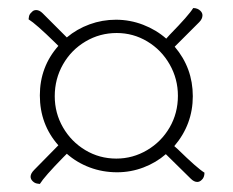

<svg xmlns="http://www.w3.org/2000/svg" viewBox="-20 -611 580 477"><path d="M488 -182Q488 -170 481 -164Q476 -159 470 -159Q462 -159 454 -167L392 -228Q368 -207 336.5 -195Q305 -183 271 -183Q235 -183 203 -195Q171 -207 146 -229L137 -220Q90 -172 79 -154Q78 -154 72 -155Q66 -156 61 -161Q56 -166 56 -172Q56 -180 65 -189L125 -250Q79 -302 79 -374Q79 -445 125 -497L117 -505Q69 -552 51 -563Q51 -564 52 -570Q53 -576 59 -581Q63 -586 70 -586Q78 -586 86 -578L146 -518Q171 -539 202.5 -550.5Q234 -562 268 -562Q303 -562 335.5 -549.5Q368 -537 393 -515L402 -525Q449 -573 460 -591Q471 -591 478 -584Q483 -579 483 -573Q483 -564 475 -556L414 -495Q459 -442 459 -372Q459 -302 413 -248L422 -240Q470 -193 488 -182ZM422 -373Q422 -415 401.5 -451Q381 -487 346 -508Q311 -529 270 -529Q228 -529 192.5 -508Q157 -487 136.5 -451Q116 -415 116 -372Q116 -330 136.5 -294.5Q157 -259 192 -238Q227 -217 269 -217Q310 -217 345.5 -238Q381 -259 401.5 -294.5Q422 -330 422 -373Z"/></svg>

Font: Arima Madurai ExtraLight
Style: Regular
Weight: 275
Designer: Joana Correia and Natanael Gama
Foundry: NDISCOVER
Version: Version 1.020